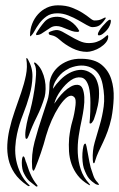

<svg xmlns="http://www.w3.org/2000/svg" viewBox="-20 -696 448 722"><path d="M352 -359Q354 -328 348 -299.5Q342 -271 333 -247Q331 -242 326.5 -236Q322 -230 318 -232Q316 -232 317 -239Q318 -246 318 -249Q319 -260 319.5 -276.5Q320 -293 320 -310Q320 -327 318.5 -342.5Q317 -358 314 -369Q305 -401 285.5 -404.5Q266 -408 246 -394Q226 -380 208 -355Q190 -330 184 -306Q190 -315 199.5 -327.5Q209 -340 221 -351.5Q233 -363 246.5 -370.5Q260 -378 272 -377Q285 -376 290.5 -363Q296 -350 297 -331Q298 -312 295 -290Q292 -268 288 -249Q281 -218 276 -185Q271 -152 272.5 -120.5Q274 -89 283.5 -59.5Q293 -30 316 -5Q318 -2 319 0Q320 2 314 -1Q288 -16 272.5 -36Q257 -56 249 -79Q241 -102 239.5 -127Q238 -152 240 -177Q244 -213 252 -240Q260 -267 264 -301Q266 -322 261 -328.5Q256 -335 249 -336Q239 -337 226.5 -325.5Q214 -314 200.5 -293Q187 -272 174.5 -244Q162 -216 153 -185Q145 -154 133.5 -120.5Q122 -87 112 -63Q108 -54 106 -54Q104 -54 102.5 -58Q101 -62 101 -64Q97 -114 110 -163Q123 -212 140 -262Q150 -293 158 -317Q166 -341 166 -378Q166 -394 174 -411.5Q182 -429 197.5 -443.5Q213 -458 236 -467Q259 -476 288 -475Q336 -474 362 -452.5Q388 -431 398.5 -398Q409 -365 407.5 -326.5Q406 -288 399 -252Q393 -225 385 -203Q377 -181 368 -162Q359 -143 351 -126Q343 -109 338 -92Q337 -89 336 -85.5Q335 -82 333 -82Q331 -82 330 -86Q329 -90 329 -95Q327 -129 336 -160.5Q345 -192 355 -225.5Q365 -259 370 -296Q375 -333 366 -378Q357 -426 322 -442Q287 -458 242 -440Q236 -437 226 -431Q216 -425 206.5 -415Q197 -405 189 -391.5Q181 -378 179 -362Q191 -380 207 -396Q223 -412 241 -421.5Q259 -431 277.5 -433Q296 -435 314 -426Q335 -415 343 -395.5Q351 -376 352 -359ZM148 -332Q137 -294 118.5 -257Q100 -220 88 -186Q87 -184 84.5 -178.5Q82 -173 78 -174Q76 -175 75.5 -180.5Q75 -186 75 -189Q75 -205 80.5 -231.5Q86 -258 92 -275Q94 -281 99.5 -305.5Q105 -330 109.5 -359Q114 -388 115.5 -415Q117 -442 110 -454Q106 -461 110 -461Q113 -461 118 -456Q130 -445 137.5 -429Q145 -413 148.5 -395.5Q152 -378 151.5 -361Q151 -344 148 -332ZM352 -1Q350 0 344 -2Q341 -3 339 -4Q325 -13 315 -24.5Q305 -36 295 -64Q292 -74 290.5 -89.5Q289 -105 290 -120Q291 -135 293.5 -145.5Q296 -156 301 -156Q303 -156 305.5 -144.5Q308 -133 310.5 -118Q313 -103 316 -88Q319 -73 321 -66Q326 -51 331 -36Q336 -21 347 -10Q349 -8 351 -4.5Q353 -1 352 -1ZM82 1Q51 -20 34.5 -45Q18 -70 12 -97Q6 -124 7.5 -152Q9 -180 15 -207Q23 -243 35.5 -278.5Q48 -314 59.5 -347.5Q71 -381 77.5 -413Q84 -445 79 -474Q79 -478 80 -478Q82 -478 85 -473Q103 -441 102 -407Q101 -373 91 -337.5Q81 -302 66.5 -265.5Q52 -229 44 -192Q39 -169 37.5 -143.5Q36 -118 41 -93Q46 -68 57.5 -44Q69 -20 89 -1Q93 1 91 3Q89 5 86.5 3.5Q84 2 82 1ZM120 5Q117 7 112 2Q101 -6 90.5 -15Q80 -24 70 -44Q66 -51 64 -62Q62 -73 62 -83.5Q62 -94 63.5 -101Q65 -108 68 -108Q72 -107 74.5 -97Q77 -87 79 -84Q83 -73 86 -63.5Q89 -54 93 -45Q99 -31 105 -21Q111 -11 119 -1Q120 0 121 2Q122 4 120 5ZM163 -571Q161 -574 171 -578Q181 -582 190 -583Q201 -584 215 -576.5Q229 -569 245 -559.5Q261 -550 278.5 -542Q296 -534 313 -534Q331 -534 343.5 -538.5Q356 -543 364 -548.5Q372 -554 377.5 -559Q383 -564 386 -564Q386 -563 386.5 -561.5Q387 -560 387 -559Q387 -547 378.5 -536.5Q370 -526 357.5 -518Q345 -510 331 -505.5Q317 -501 307 -501Q279 -501 252 -514.5Q225 -528 205 -546Q195 -555 188 -558.5Q181 -562 175.5 -563Q170 -564 167 -565Q164 -566 163 -571ZM93 -564Q93 -586 101 -606.5Q109 -627 123 -642.5Q137 -658 156 -667Q175 -676 198 -676Q228 -676 251 -667Q274 -658 290.5 -647.5Q307 -637 318 -628Q329 -619 335 -619Q345 -619 352 -620.5Q359 -622 370 -628Q373 -630 376 -630Q379 -630 377 -626Q364 -607 354 -600.5Q344 -594 327 -594Q320 -594 306 -602Q292 -610 274.5 -620Q257 -630 236.5 -638Q216 -646 196 -646Q171 -646 155 -634.5Q139 -623 128 -608Q117 -593 109.5 -579Q102 -565 94 -559Q93 -560 93 -564ZM348 -568Q348 -572 353.5 -581Q359 -590 366.5 -598.5Q374 -607 381 -614Q388 -621 393 -622Q397 -622 397 -617Q397 -610 393 -600.5Q389 -591 382 -583Q375 -575 367 -569Q359 -563 352 -563Q348 -563 348 -568ZM196 -633Q207 -633 219.5 -628.5Q232 -624 243.5 -617Q255 -610 264 -600Q273 -590 278 -580Q277 -576 271 -576Q260 -576 250 -579.5Q240 -583 230.5 -587Q221 -591 211.5 -594.5Q202 -598 192 -598Q180 -598 171 -592.5Q162 -587 153.5 -581Q145 -575 136 -569.5Q127 -564 116 -564V-570Q130 -594 147 -613.5Q164 -633 196 -633Z"/></svg>

Font: Akronim
Style: Regular
Weight: 400
Designer: Grzegorz Klimczewski
Foundry: Fonty.PL
Version: Version 1.002